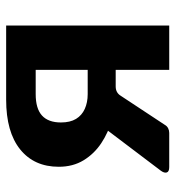

<svg xmlns="http://www.w3.org/2000/svg" viewBox="7 -577 570 624"><g transform="rotate(-90 292.0 -265.0)"><path d="M377 0V-174H303Q258 -174 215.5 -186Q173 -198 138.5 -221Q104 -244 83 -278.5Q62 -313 62 -359Q62 -439 118.5 -484.5Q175 -530 280 -530H521V0ZM61 0Q46 0 43.5 -8Q41 -16 49 -27L192 -216L323 -174Q303 -174 293 -158L198 -14Q194 -7 187 -3.5Q180 0 172 0ZM298 -265H377V-434H298Q251 -434 228.5 -413.5Q206 -393 206 -352Q206 -322 217.5 -303Q229 -284 250 -274.5Q271 -265 298 -265Z"/></g></svg>

Font: Libre Franklin
Style: Bold
Weight: 700
Designer: Pablo Impallari, Rodrigo Fuenzalida, Nhung Nguyen
Foundry: Impallari Type
Version: Version 3.000